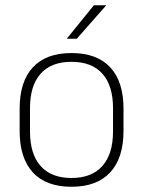

<svg xmlns="http://www.w3.org/2000/svg" viewBox="-20 -701 546 733"><path d="M253 12Q155.5 12 105.2 -43Q55 -98 55 -201V-286.5Q55 -389.5 105.5 -444Q156 -498.5 253 -498.5Q350 -498.5 400.8 -444Q451.5 -389.5 451.5 -286.5V-201Q451.5 -98 400.8 -43Q350 12 253 12ZM253 -21.5Q330 -21.5 370.8 -67.2Q411.5 -113 411.5 -199.5V-288Q411.5 -374 371 -419.5Q330.5 -465 253 -465Q175.5 -465 135 -419.5Q94.5 -374 94.5 -288V-199.5Q94.5 -113 135 -67.2Q175.5 -21.5 253 -21.5ZM338.5 -681H385V-680L273 -553H235.5V-554Z"/></svg>

Font: Anek Odia Medium ExtraLight
Style: Regular
Weight: 250
Version: Version 1.003